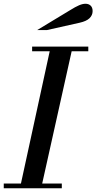

<svg xmlns="http://www.w3.org/2000/svg" viewBox="-26 -1002 513 1022"><path d="M80 0 244 -754H361L193 0ZM-6 0V-25H303V0ZM145 -729V-754H444V-729ZM172 -842 344 -946Q376 -966 395 -974Q414 -982 429 -982Q446 -982 456.5 -972Q467 -962 467 -943Q467 -921 450.5 -905Q434 -889 398 -881L224 -842Z"/></svg>

Font: Libre Bodoni
Style: Italic
Weight: 400
Italic angle: -13°
Designer: Pablo Impallari, Rodrigo Fuenzalida
Foundry: Impallari Type
Version: Version 2.005;gftools[0.9.23]